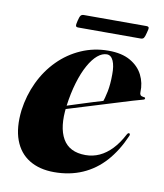

<svg xmlns="http://www.w3.org/2000/svg" viewBox="-70 -626 592 694"><g transform="rotate(10 226.0 -279.0)"><path d="M97 -209.5Q97 -209.5 113.8 -214.8Q130.5 -220 157.5 -228.5Q184.5 -237 214.5 -246.8Q244.5 -256.5 272 -265Q299.5 -273.5 317 -278.5L302.5 -267Q310 -285 315.2 -312Q320.5 -339 320.5 -374.5Q321 -406 312.8 -424.5Q304.5 -443 289 -443Q272 -443 255 -428.8Q238 -414.5 222.8 -387.2Q207.5 -360 195.8 -321Q184 -282 177.5 -233Q167.5 -155.5 191.8 -113.2Q216 -71 275.5 -71Q302.5 -71 326.5 -82Q350.5 -93 371.5 -115Q392.5 -137 410 -170.5Q412 -174 414 -175.2Q416 -176.5 418 -176Q420 -175.5 420.8 -172.8Q421.5 -170 419.5 -166Q395 -109.5 359.8 -70.2Q324.5 -31 278 -10.8Q231.5 9.5 174.5 9.5Q120.5 9.5 83 -13.5Q45.5 -36.5 29 -81.2Q12.5 -126 20 -190.5Q27.5 -246 50.5 -294.5Q73.5 -343 109.8 -379.5Q146 -416 192.8 -436.5Q239.5 -457 292.5 -457Q342 -457 373.2 -439Q404.5 -421 419 -392Q433.5 -363 432 -329.5Q431.5 -323 434.5 -319Q437.5 -315 446.5 -314Q450 -314 451.2 -312.8Q452.5 -311.5 452.5 -310Q452.5 -308.5 451.5 -307Q450.5 -305.5 446.5 -304.5Q438 -302.5 409.5 -294Q381 -285.5 341.8 -273.2Q302.5 -261 260.5 -248.2Q218.5 -235.5 182.2 -224.2Q146 -213 123.5 -206Q101 -199 101 -199ZM163.5 -544Q167 -559 170.8 -563.8Q174.5 -568.5 182.5 -568.5H411.5Q419.5 -568.5 420.8 -564.2Q422 -560 417.5 -544.5Q414 -530 410.5 -525.2Q407 -520.5 399 -520.5H170Q162 -520.5 161 -525.2Q160 -530 163.5 -544Z"/></g></svg>

Font: Fraunces 120pt
Style: Bold Italic
Weight: 700
Italic angle: -16°
Version: Version 1.000;[b76b70a41]